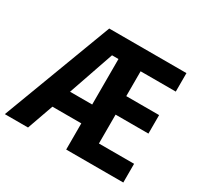

<svg xmlns="http://www.w3.org/2000/svg" viewBox="-152 -899 1125 1085"><g transform="rotate(30 411.0 -357.0)"><path d="M771.5 0H398.9V-170.9H210.4L149.9 0H-1.5L267.6 -713.9H771.5V-593.3H542V-431.2H756.3V-310.5H542V-122.1H771.5ZM254.4 -293.9H398.9V-590.8H356.9Z"/></g></svg>

Font: Open Sans SemiCondensed
Style: Bold
Weight: 700
Width: 4
Designer: Monotype Design Team
Foundry: Monotype Imaging Inc.
Version: Version 3.003